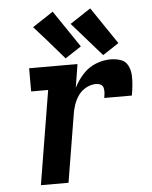

<svg xmlns="http://www.w3.org/2000/svg" viewBox="-54 -820 685 866"><g transform="rotate(-5 288.0 -387.5)"><path d="M96 0H221L271 -303Q274 -325 281.5 -347.5Q289 -370 303 -390Q317 -410 339 -421.5Q361 -433 383 -433Q395 -433 404.5 -428Q414 -423 416.5 -412Q419 -401 418 -389.5Q417 -378 415 -367H540Q544 -391 546.5 -414.5Q549 -438 547.5 -461Q546 -484 535.5 -504Q525 -524 503 -531Q481 -538 458 -538Q424 -538 390.5 -524.5Q357 -511 332 -483.5Q307 -456 291 -424L308 -530H89V-425H166ZM427 -560 500 -608 387 -775 293 -713ZM257 -560 330 -608 217 -775 123 -713 181 -648Z"/></g></svg>

Font: Iosevka Sparkle
Style: Bold Italic
Weight: 700
Italic angle: -9°
Designer: Belleve Invis
Foundry: Belleve Invis
Version: Version 4.5.0; ttfautohint (v1.8.3)